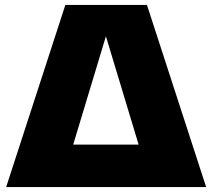

<svg xmlns="http://www.w3.org/2000/svg" viewBox="-20 -760 862 780"><path d="M5 0 245.5 -740H577L817.5 0ZM249 -78.5 237 -172.5H584L571.5 -78.5L400.5 -645H420Z"/></svg>

Font: Encode Sans SemiExpanded Black
Style: Regular
Weight: 900
Width: 6
Designer: Multiple Designers
Foundry: Impallari Type
Version: Version 3.002